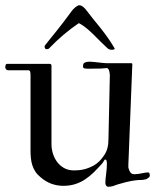

<svg xmlns="http://www.w3.org/2000/svg" viewBox="-21 -708 607 734"><path d="M381.8 -8.3Q381.8 -22.5 384.8 -43.5Q387.7 -64.5 387.7 -84.5Q387.7 -87.9 386.5 -93Q385.3 -98.1 380.9 -98.1Q378.9 -98.1 376.2 -93Q373.5 -87.9 369.1 -82.5Q353.5 -64.9 337.9 -49.6Q322.3 -34.2 304.7 -22.5Q287.1 -10.7 266.6 -4.2Q246.1 2.4 221.2 2.4Q197.3 2.4 175.3 -5.6Q153.3 -13.7 134.3 -30.3Q122.1 -40 114.5 -51.5Q106.9 -63 102.8 -75.7Q98.6 -88.4 97.2 -102.5Q95.7 -116.7 95.7 -131.8V-419.9Q95.7 -427.2 94.5 -433.3Q93.3 -439.5 85.4 -439.5H9.3Q4.9 -439.5 2 -443.4Q-1 -447.3 -1 -451.2Q-1 -453.1 0.2 -458.5Q1.5 -463.9 6.8 -463.9H168Q175.8 -463.9 175.8 -457V-157.2Q175.8 -138.7 181.4 -120.6Q187 -102.5 197.8 -88.4Q208.5 -74.2 224.4 -65.4Q240.2 -56.6 261.2 -56.6Q285.2 -56.6 302.7 -61.3Q320.3 -65.9 338.9 -76.2Q359.4 -88.4 375 -111.3Q380.9 -119.6 384.3 -127Q387.7 -134.3 389.6 -141.6Q391.6 -148.9 392.6 -157.2Q393.6 -165.5 393.6 -175.8L398.9 -418Q398.9 -419.4 398.7 -424.1Q398.4 -428.7 397.2 -434.1Q396 -439.5 393.6 -443.6Q391.1 -447.8 386.7 -447.8Q383.8 -447.8 375.2 -446.8Q366.7 -445.8 355.5 -445.8Q344.7 -445.8 335.2 -445.6Q325.7 -445.3 320.3 -445.3Q310.1 -445.3 303.2 -446.3Q296.4 -447.3 296.4 -453.6Q296.4 -457 296.9 -460.9Q297.4 -464.8 300.8 -467.3Q305.2 -470.2 310.8 -471.2Q316.4 -472.2 321.8 -472.2Q328.6 -472.2 337.4 -471.2Q346.2 -470.2 355.5 -469.2Q364.7 -468.3 373 -467.3Q381.3 -466.3 387.7 -466.3H481.4Q484.9 -466.3 484.9 -462.9L469.7 -78.6V-71.8Q469.7 -69.3 469.7 -67.9Q469.7 -66.4 470.7 -64Q472.7 -55.7 477.5 -48.8Q482.4 -42 493.2 -42Q499.5 -42 506.8 -43Q514.2 -43.9 521 -45.4Q527.8 -46.9 533.9 -47.9Q540 -48.8 543.9 -48.8Q549.3 -48.8 550.5 -44.9Q551.8 -41 551.8 -38.1Q551.8 -32.2 547.6 -29.1Q543.5 -25.9 539.1 -23.4Q528.3 -20 519.5 -20Q514.2 -20 509.5 -19.8Q504.9 -19.5 496.6 -18.6Q481 -16.6 462.6 -12.2Q444.3 -7.8 430.2 -3.4Q419.9 0.5 411.4 3.2Q402.8 5.9 393.1 5.9Q387.7 5.9 384.8 1.5Q381.8 -2.9 381.8 -8.3ZM417 -523.4Q417.5 -522.9 417.5 -522Q417.5 -519.5 413.6 -518.6Q409.7 -517.6 407.7 -517.6Q396.5 -517.6 390.1 -523.4Q376 -536.1 363 -549.3Q350.1 -562.5 337.4 -575Q324.7 -587.4 311.5 -598.6Q298.3 -609.9 283.2 -618.2Q281.2 -619.1 280.8 -619.1Q280.3 -619.1 278.3 -618.2Q249 -598.1 221.4 -574.7Q193.8 -551.3 167 -523.4Q164.6 -521 162.1 -520.5Q159.7 -520 155.3 -520Q153.3 -520 151.4 -523.2Q149.4 -526.4 149.4 -529.8Q149.4 -531.7 150.4 -533.7Q160.6 -546.9 170.9 -559.6Q181.2 -572.3 193.4 -587.4Q205.6 -602.5 220.2 -621.6Q234.9 -640.6 253.4 -666Q255.4 -668.9 259 -672.9Q262.7 -676.8 266.6 -679.9Q270.5 -683.1 274.7 -685.5Q278.8 -688 281.7 -688Q288.6 -688 294.4 -683.6Q300.3 -679.2 305.7 -673.3Q319.8 -654.3 334 -637Q348.1 -619.6 362.3 -602.1Q376.5 -584.5 390.1 -565.2Q403.8 -545.9 417 -523.4Z"/></svg>

Font: IM FELL French Canon
Style: Regular
Weight: 400
Designer: Igino Marini
Foundry: Igino Marini,
Version: 3.00